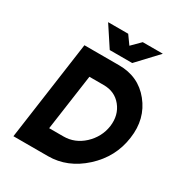

<svg xmlns="http://www.w3.org/2000/svg" viewBox="-205 -1036 1102 1176"><g transform="rotate(30 346.5 -447.5)"><path d="M216 -895 310 -752H469L603 -895H461L401 -835L358 -895ZM385 -548Q464 -548 510 -491Q557 -433 546 -350Q534 -268 471 -209Q409 -152 329 -152H228L284 -548ZM406 -700H161L63 0H307Q445 0 557 -102Q613 -153 646 -215Q679 -277 689 -350Q710 -494 626 -598Q544 -700 406 -700Z"/></g></svg>

Font: Unageo
Style: ExtraBold-Italic
Weight: 800
Designer: Richard Sepsi
Foundry: Richard Sepsi
Version: Version 2.000